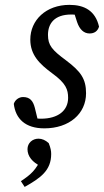

<svg xmlns="http://www.w3.org/2000/svg" viewBox="-20 -507 421 778"><path d="M138 -1.2 121.1 -70.3C114 -97.8 101.6 -113.8 73.4 -113.8C57 -113.8 40.9 -102.6 35.9 -86.1C43 -25.9 82.4 13.1 159.6 13.1C260.7 13.1 328.7 -46.2 328.7 -129.2C328.7 -187.2 307.6 -217.3 247.6 -262.4C190.7 -304.4 174.4 -323.6 174.4 -365.6C174.4 -411.3 200.3 -448.2 268.8 -448.2C284.8 -448.2 294.9 -446.3 305 -443.3L274.2 -474.1L292.3 -417.8C302.5 -387.5 319.8 -371.4 342.9 -371.4C361.3 -371.4 375.4 -379.8 381.3 -399C366.4 -463.9 321.4 -487.3 261.6 -487.3C165.9 -487.3 102.8 -425 102.8 -346.8C102.8 -283.7 140.7 -247.7 190.9 -210.4C247.7 -169.5 256 -143.5 256 -110.5C256 -58.9 215.3 -26 145.9 -26C128.7 -26 120.5 -28 99.4 -34.8L138 -1.2ZM79.9 250.4C144.2 214.3 187.4 183.9 187.4 117.1C187.4 104.8 185.4 92.9 177.4 73C164.2 60.9 150.1 54.9 136 54.9C111.7 54.9 91.4 72.2 91.4 97.5C91.4 126.6 111.5 150.6 145.7 167L148.9 132C125 182.1 106.8 199.1 64.7 227.1L79.9 250.4Z"/></svg>

Font: Source Serif Variable
Style: Italic
Weight: 389
Italic angle: -12°
Designer: Frank Grießhammer
Foundry: Adobe Systems Incorporated
Version: Version 3.001;hotconv 1.0.111;makeotfexe 2.5.65597